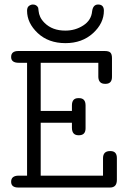

<svg xmlns="http://www.w3.org/2000/svg" viewBox="-20 -839 565 859"><path d="M29.8 -25.9Q29.8 -52.7 63 -53.2H101.1V-558.1H64Q29.8 -558.1 29.8 -584Q29.8 -610.8 62 -610.8H448.2Q467.3 -610.8 474.1 -603.5Q481 -596.2 481 -579.1V-497.1Q481.9 -463.9 452.1 -463.9H450.2Q421.4 -463.9 419.9 -494.1V-558.1H162.1V-342.8H301.8V-367.2Q301.8 -400.4 331.1 -399.9H334Q362.8 -399.9 362.8 -367.2V-265.1Q362.8 -234.4 334 -233.9H331.1Q302.2 -233.9 301.8 -267.1V-290H162.1V-53.2H440.9V-130.9Q440.9 -163.1 472.2 -163.1H474.1Q502.9 -163.1 502.9 -131.8V-34.2Q502.9 0 472.2 0H62Q29.8 0 29.8 -25.9ZM101.1 -791Q101.1 -806.2 109.6 -812.5Q118.2 -818.8 127 -818.8Q144 -818.8 150.9 -804.2Q151.9 -801.3 152.8 -789.1Q153.8 -776.9 159.9 -763.4Q166 -750 179.2 -736.8Q214.4 -701.7 272.9 -702.1Q316.9 -702.1 352.5 -725.1Q388.2 -748 392.1 -788.1Q396 -818.8 418.9 -818.8Q444.8 -818.8 444.8 -791Q444.8 -734.9 396 -690.4Q347.2 -646 272.9 -646Q196.8 -646 148.9 -690.9Q101.1 -735.8 101.1 -791Z"/></svg>

Font: CMU Typewriter Text
Style: Light
Weight: 200
Version: Version 0.7.0